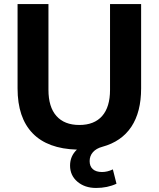

<svg xmlns="http://www.w3.org/2000/svg" viewBox="-20 -732 786 951"><path d="M679 -712V-294Q679 -177 630.5 -104Q582 -31 487 -5Q457 3 440.5 21.5Q424 40 424 66Q424 92 440 106Q456 120 485 120Q512 120 539 107L557 178Q512 199 456 199Q400 199 363.5 168Q327 137 327 88Q327 41 361 9Q216 5 141.5 -72Q67 -149 67 -294V-712H220V-287Q220 -202 259.5 -157.5Q299 -113 373 -113Q447 -113 486 -157.5Q525 -202 525 -287V-712Z"/></svg>

Font: Muli ExtraBold
Style: Regular
Weight: 800
Designer: Vernon Adams
Foundry: Vernon Adams
Version: Version 2.000